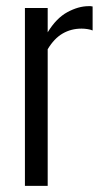

<svg xmlns="http://www.w3.org/2000/svg" viewBox="-20 -604 338 624"><path d="M61 0V-578H135V-499Q163 -545 199 -564.5Q235 -584 268 -584Q271 -584 274 -584Q277 -584 281 -583V-505Q274 -508 264 -509.5Q254 -511 245 -511Q211 -511 183.5 -495Q156 -479 135 -444V0Z"/></svg>

Font: Oswald Light
Style: Regular
Weight: 300
Designer: Vernon Adams
Foundry: Vernon Adams
Version: Version 4.103;gftools[0.9.33.dev8+g029e19f]